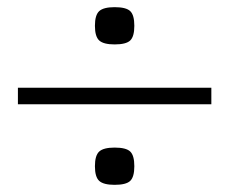

<svg xmlns="http://www.w3.org/2000/svg" viewBox="-20 -668 640 536"><path d="M300 -544Q269 -544 257 -555Q245 -566 245 -596Q245 -626 257 -637Q269 -648 300 -648Q332 -648 343.5 -637Q355 -626 355 -596Q355 -566 343.5 -555Q332 -544 300 -544ZM300 -152Q269 -152 257 -163Q245 -174 245 -204Q245 -234 257 -245Q269 -256 300 -256Q332 -256 343.5 -245Q355 -234 355 -204Q355 -174 343.5 -163Q332 -152 300 -152ZM30 -377V-423H570V-377Z"/></svg>

Font: Victor Mono Thin
Style: Regular
Weight: 100
Monospace: yes
Designer: Rune Bjørnerås
Version: Version 1.561;gftools[0.9.30]